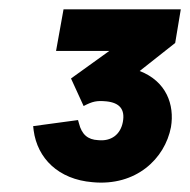

<svg xmlns="http://www.w3.org/2000/svg" viewBox="-20 -720 407 411"><path d="M178 -330C271 -321 333 -380 346 -448C354 -496 336 -546 279 -568L355 -628L367 -700H116L100 -611H214L132 -552L159 -493C178 -503 187 -505 208 -503C236 -500 248 -486 243 -459C238 -432 218 -417 190 -420C168 -421 155 -432 149 -456L147 -463L51 -450L52 -441C60 -381 105 -336 178 -330Z"/></svg>

Font: Fixel Display
Style: Bold Italic
Weight: 700
Italic angle: -10°
Designer: AlfaBravo + MacPaw
Foundry: Kyrylo Tkachov, Marchela Mozhyna, Serhii Makarenko, Maria Weinstein, Zakhar Kryvoshyya
Version: Version 1.210;Glyphs 3.2 (3217)